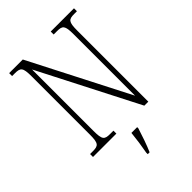

<svg xmlns="http://www.w3.org/2000/svg" viewBox="-268 -825 1156 1156"><g transform="rotate(-45 310.0 -246.5)"><path d="M38 0H237V-25H209C161 -25 151 -35 151 -109V-632L475 0H509V-605C509 -679 520 -689 567 -689H590V-714H392V-689H420C467 -689 478 -679 478 -606V-82L154 -714H38V-689H61C109 -689 120 -679 120 -606V-109C120 -35 109 -25 61 -25H38ZM283 208V221H299C317 181 340 113 353 71V61H304C299 111 292 160 283 208Z"/></g></svg>

Font: Noto Serif Hebrew Condensed ExtraLight
Style: Regular
Weight: 200
Width: 3
Designer: Monotype Design Team
Foundry: Monotype Imaging Inc.
Version: Version 2.004